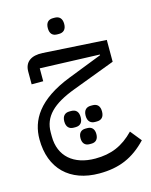

<svg xmlns="http://www.w3.org/2000/svg" viewBox="-137 -729 884 1121"><g transform="rotate(-15 305.5 -169.0)"><path d="M294 -544H305C331 -544 349 -559 349 -593C349 -627 331 -642 305 -642H294C267 -642 250 -627 250 -593C250 -559 267 -544 294 -544ZM375 7H386C413 7 430 -8 430 -42C430 -76 413 -91 386 -91H375C349 -91 331 -76 331 -42C331 -8 349 7 375 7ZM310 124H322C347 124 364 109 364 77C364 45 347 30 322 30H310C285 30 268 45 268 77C268 109 285 124 310 124ZM246 7H257C284 7 301 -8 301 -42C301 -76 284 -91 257 -91H246C220 -91 202 -76 202 -42C202 -8 220 7 246 7ZM322 304C443 304 529 267 611 181L557 114C489 184 418 214 322 214C192 214 109 144 109 23V-1C109 -96 172 -158 308 -209L565 -306V-438L184 -461C115 -465 74 -437 74 -378V-301H144V-379L504 -366V-362L299 -282C96 -203 35 -93 35 21C35 199 145 304 322 304Z"/></g></svg>

Font: IBM Plex Arabic
Style: Regular
Weight: 400
Designer: Mike Abbink, Paul van der Laan, Pieter van Rosmalen, Wael Morcos, Khajak Apelian
Foundry: Bold Monday
Version: Version 1.0